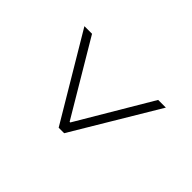

<svg xmlns="http://www.w3.org/2000/svg" viewBox="-122 -724 880 880"><g transform="rotate(-45 318.0 -284.0)"><path d="M94.2 -266.6V-302.2L506.8 -547.9V-498.5L144.5 -283.2L148.9 -290.5V-278.3L144.5 -284.2L506.8 -69.8V-20Z"/></g></svg>

Font: Inter 17pt ExtraLight
Style: Regular
Weight: 250
Version: Version 4.001;git-66647c0bb